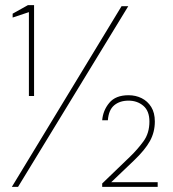

<svg xmlns="http://www.w3.org/2000/svg" viewBox="-20 -724 672 744"><path d="M92 -352V-677L29 -656V-671L88 -704H112V-352ZM26 0 451 -700H477L50 0ZM376 0V-13L484 -117Q513 -145 536 -176.5Q559 -208 559 -253Q559 -294 535.5 -314Q512 -334 478 -334Q444 -334 422.5 -316Q401 -298 398 -258H376Q379 -296 403.5 -325.5Q428 -355 478 -355Q506 -355 529 -343.5Q552 -332 566 -309.5Q580 -287 580 -253Q580 -212 561 -177.5Q542 -143 499 -102L411 -18H591V0Z"/></svg>

Font: DM Sans 24pt Thin
Style: Regular
Weight: 250
Designer: Colophon Foundry, Jonny Pinhorn
Foundry: Colophon Foundry
Version: Version 4.004;gftools[0.9.30]